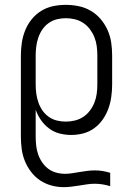

<svg xmlns="http://www.w3.org/2000/svg" viewBox="-20 -548 540 791"><path d="M242 223Q216 223 191 216Q166 209 145 195Q124 181 108 160Q92 139 82.5 115.5Q73 92 69.5 66.5Q66 41 66 15V-320Q66 -346 70 -372.5Q74 -399 84 -423.5Q94 -448 110.5 -468.5Q127 -489 149.5 -503Q172 -517 198 -522.5Q224 -528 251 -528Q278 -528 304.5 -522.5Q331 -517 354 -503.5Q377 -490 394.5 -469.5Q412 -449 423 -424.5Q434 -400 438 -373.5Q442 -347 442 -320V-200Q442 -175 438.5 -149.5Q435 -124 426.5 -100.5Q418 -77 403.5 -56Q389 -35 368.5 -20Q348 -5 323.5 1.5Q299 8 273 8Q249 8 225.5 2Q202 -4 182.5 -18.5Q163 -33 149 -53Q135 -73 127 -96V15Q127 33 129 51.5Q131 70 137 87.5Q143 105 153.5 120.5Q164 136 178.5 147Q193 158 211 163Q229 168 248 168Q263 168 278.5 165.5Q294 163 309 160.5Q324 158 339.5 156Q355 154 371 154Q387 154 402.5 156.5Q418 159 434 164V219Q418 214 402 211.5Q386 209 370 209Q354 209 338 211.5Q322 214 306 216.5Q290 219 274 221Q258 223 242 223ZM251 -47Q270 -47 288.5 -51.5Q307 -56 323 -66.5Q339 -77 350.5 -92.5Q362 -108 369 -125.5Q376 -143 378.5 -162Q381 -181 381 -200V-320Q381 -339 378.5 -358Q376 -377 369 -394.5Q362 -412 350.5 -427.5Q339 -443 323 -453.5Q307 -464 288.5 -468.5Q270 -473 251 -473Q232 -473 214 -468.5Q196 -464 180.5 -453Q165 -442 154.5 -426.5Q144 -411 138 -393.5Q132 -376 129.5 -357.5Q127 -339 127 -320V-200Q127 -181 129.5 -162.5Q132 -144 138 -126.5Q144 -109 154.5 -93.5Q165 -78 180.5 -67Q196 -56 214 -51.5Q232 -47 251 -47Z"/></svg>

Font: Iosevka SS18 Light
Style: Regular
Weight: 300
Monospace: yes
Designer: Belleve Invis
Foundry: Belleve Invis
Version: Version 25.1.1; ttfautohint (v1.8.4)